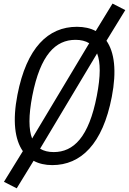

<svg xmlns="http://www.w3.org/2000/svg" viewBox="-20 -888 702 1046"><path d="M589 -360C616.5 -502 603.5 -603.5 560 -666L662.5 -833L593 -868.5L501.5 -719C472.5 -734.5 438 -742 399 -742C242.5 -742 125 -628.5 75 -371.5C47.5 -230 60.5 -127.5 104.5 -64.5L1.5 102.5L71 138L163 -12C191.5 3.5 226 11.5 264.5 11.5C421.5 11.5 539.5 -104 589 -360ZM507.5 -366C464 -140.5 381 -59.5 272.5 -59.5C243.5 -59.5 218.5 -65.5 198.5 -78L509 -597C528 -548.5 528.5 -474 507.5 -366ZM155 -133.5C136 -182 135 -257 156 -366C200 -590.5 283 -671 391.5 -671C420.5 -671 445.5 -665 466 -652.5Z"/></svg>

Font: Monaspace Neon Light
Style: Italic
Weight: 300
Italic angle: -11°
Designer: Riley Cran & the Lettermatic Team
Foundry: Lettermatic
Version: Version 1.200 (Monaspace Neon)